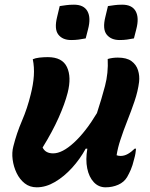

<svg xmlns="http://www.w3.org/2000/svg" viewBox="-20 -790 640 820"><path d="M120 -537Q131 -542 148.5 -544Q166 -546 184 -546Q246 -546 266 -503.5Q286 -461 269 -394Q257 -347 230.5 -287.5Q204 -228 162 -160Q174 -135 207 -135Q246 -135 296 -181Q346 -227 394 -307Q414 -368 428.5 -423Q443 -478 440 -538Q460 -544 483 -544Q521 -544 541.5 -529Q562 -514 569.5 -490Q577 -466 574 -440Q569 -400 554.5 -357.5Q540 -315 523.5 -273.5Q507 -232 494 -192Q483 -159 478 -127Q486 -124 495 -124Q511 -124 526 -132.5Q541 -141 555 -155H561Q560 -145 558.5 -135Q557 -125 553 -111Q546 -82 538.5 -65Q531 -48 523 -34Q510 -12 485 -1Q460 10 431 10Q401 10 380.5 -12Q360 -34 352.5 -71Q345 -108 353 -155H346Q322 -111 288 -73.5Q254 -36 215 -13Q176 10 137 10Q107 10 85.5 -7Q64 -24 51 -51Q38 -78 34 -108.5Q30 -139 37 -165Q51 -221 74 -274.5Q97 -328 111 -386Q122 -429 124.5 -466Q127 -503 120 -537ZM235 -764Q249 -766 263 -768Q277 -770 296 -770Q338 -770 353.5 -742Q369 -714 356 -665L346 -626Q331 -623 316 -621Q301 -619 284 -619Q247 -619 229 -642.5Q211 -666 224 -718ZM441 -764Q455 -766 469 -768Q483 -770 502 -770Q544 -770 559.5 -742Q575 -714 562 -665L552 -626Q537 -623 522.5 -621Q508 -619 491 -619Q454 -619 435.5 -642.5Q417 -666 430 -718Z"/></svg>

Font: Recursive Mn Csl St
Style: Bold Italic
Weight: 700
Italic angle: -15°
Monospace: yes
Version: Version 1.079;hotconv 1.0.112;makeotfexe 2.5.65598; ttfautoh